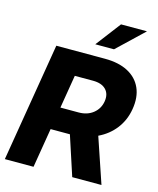

<svg xmlns="http://www.w3.org/2000/svg" viewBox="-136 -1043 935 1137"><g transform="rotate(15 331.5 -474.5)"><path d="M4.4 0 125 -727.5H423.8Q507.8 -727.5 564.7 -697.5Q621.6 -667.5 646.2 -612.3Q670.9 -557.1 658.2 -481.4Q646.5 -411.6 606 -359.1Q565.4 -306.6 502.9 -276.9L596.7 0H417.5L338.4 -241.7Q336.4 -241.7 334.5 -241.7H220.2L180.2 0ZM243.2 -379.9H355Q407.7 -379.9 443.4 -408.2Q479 -436.5 486.8 -482.4Q494.6 -528.8 468.3 -556.2Q441.9 -583.5 388.7 -583.5H276.9ZM345.7 -795.4 462.4 -948.7H621.6L460.4 -795.4Z"/></g></svg>

Font: Inter Display ExtraBold
Style: Italic
Weight: 800
Italic angle: -9.39999°
Designer: Rasmus Andersson
Foundry: rsms
Version: Version 4.000;git-a52131595